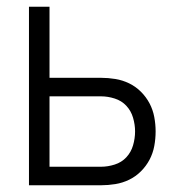

<svg xmlns="http://www.w3.org/2000/svg" viewBox="-20 -550 540 570"><path d="M66 0V-530H127V-319H280Q301 -319 322.5 -315.5Q344 -312 363.5 -302.5Q383 -293 398.5 -277.5Q414 -262 424 -243Q434 -224 438 -202.5Q442 -181 442 -160Q442 -138 438 -116.5Q434 -95 424 -76Q414 -57 398.5 -41.5Q383 -26 363.5 -16.5Q344 -7 322.5 -3.5Q301 0 280 0ZM127 -55H280Q300 -55 320.5 -61.5Q341 -68 355 -83Q369 -98 375 -118.5Q381 -139 381 -160Q381 -180 375 -200.5Q369 -221 355 -236Q341 -251 320.5 -257.5Q300 -264 280 -264H127Z"/></svg>

Font: Iosevka Term Light
Style: Regular
Weight: 300
Monospace: yes
Designer: Belleve Invis
Foundry: Belleve Invis
Version: Version 9.0.1; ttfautohint (v1.8.3)